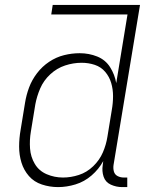

<svg xmlns="http://www.w3.org/2000/svg" viewBox="-20 -755 616 783"><path d="M217 8Q252 8 288 -3Q324 -14 353.5 -39.5Q383 -65 401 -98L399 -82Q395 -57 402.5 -34.5Q410 -12 432 -2Q454 8 478 8H499V-31H485Q471 -31 459.5 -37Q448 -43 444.5 -55.5Q441 -68 443 -82L551 -735H195L189 -696H500L454 -416Q448 -451 429 -481Q410 -511 376.5 -524.5Q343 -538 305 -538Q273 -538 241 -530Q209 -522 180.5 -503Q152 -484 131 -456.5Q110 -429 98.5 -398Q87 -367 82 -335L64 -225Q58 -191 58 -157Q58 -123 67.5 -92Q77 -61 98 -37Q119 -13 151 -2.5Q183 8 217 8ZM237 -31Q202 -31 170.5 -44.5Q139 -58 122 -86.5Q105 -115 102.5 -149.5Q100 -184 106 -219L124 -329Q130 -362 144 -394.5Q158 -427 185 -452Q212 -477 245.5 -488Q279 -499 313 -499Q341 -499 366.5 -490.5Q392 -482 409 -462Q426 -442 433.5 -416.5Q441 -391 441 -363Q441 -335 436 -307L418 -197Q413 -165 399.5 -133.5Q386 -102 360 -77Q334 -52 301.5 -41.5Q269 -31 237 -31Z"/></svg>

Font: Iosevka Sparkle Extralight
Style: Italic
Weight: 200
Italic angle: -9°
Designer: Belleve Invis
Foundry: Belleve Invis
Version: Version 4.5.0; ttfautohint (v1.8.3)